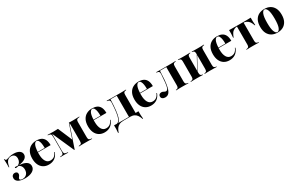

<svg xmlns="http://www.w3.org/2000/svg" viewBox="178 -1705 4788 3109"><g transform="rotate(-30 2572.0 -150.5)"><path d="M185.5 11.3Q106.5 11.3 63.3 -14.5Q20.2 -40.3 20.2 -85.5Q20.2 -114.5 37.1 -132.3Q54 -150 81.5 -150Q104.8 -150 117.7 -138.3Q130.6 -126.6 130.6 -107.3Q130.6 -88.7 121.8 -75.4Q112.9 -62.1 104.4 -50.8Q96 -39.5 96 -28.2Q96 -15.3 109.3 -8.1Q122.6 -0.8 146 -0.8Q194.4 -0.8 223.8 -31.9Q253.2 -62.9 253.2 -114.5Q253.2 -154.8 235.1 -181.5Q216.9 -208.1 183.9 -216.9Q171.8 -212.9 162.1 -210.9Q152.4 -208.9 145.2 -208.9Q136.3 -208.9 131.5 -211.7Q126.6 -214.5 126.6 -219.4Q126.6 -225 132.3 -227.4Q137.9 -229.8 147.6 -229.8Q154.8 -229.8 162.9 -228.6Q171 -227.4 183.9 -225.8Q212.9 -240.3 228.6 -266.9Q244.4 -293.5 244.4 -327.4Q244.4 -368.5 223 -390.7Q201.6 -412.9 163.7 -412.9Q118.5 -412.9 90.3 -377.4Q62.1 -341.9 53.2 -274.2H44.4Q45.2 -318.5 44.8 -347.6Q44.4 -376.6 43.1 -395.2Q41.9 -413.7 40.3 -428.2H49.2Q53.2 -414.5 58.9 -408.5Q64.5 -402.4 74.2 -402.4Q86.3 -402.4 104.8 -409.3Q123.4 -416.1 151.2 -422.6Q179 -429 217.7 -429Q285.5 -429 324.6 -403.6Q363.7 -378.2 363.7 -333.9Q363.7 -288.7 321 -260.5Q278.2 -232.3 194.4 -222.6V-221.8Q283.9 -221 331.9 -191.5Q379.8 -162.1 379.8 -109.7Q379.8 -53.2 327.4 -21Q275 11.3 185.5 11.3Z M632.3 11.3Q575 11.3 532.3 -14.9Q489.5 -41.1 466.5 -90.3Q443.5 -139.5 443.5 -208.1Q443.5 -281.5 469.4 -330.6Q495.2 -379.8 540.7 -404.4Q586.3 -429 644.4 -429Q696.8 -429 734.3 -410.9Q771.8 -392.7 791.5 -352.8Q811.3 -312.9 811.3 -249.2H534.7L533.1 -258.1H704.8Q705.6 -302.4 699.6 -339.1Q693.5 -375.8 680.2 -398Q666.9 -420.2 643.5 -420.2Q618.5 -420.2 599.2 -383.5Q579.8 -346.8 575 -256.5V-254.8Q574.2 -246 574.2 -236.3Q574.2 -226.6 574.2 -216.1Q574.2 -132.3 602.8 -83.1Q631.5 -33.9 686.3 -33.9Q728.2 -33.9 757.3 -55.2Q786.3 -76.6 804.8 -122.6L813.7 -118.5Q791.1 -54.8 744.8 -21.8Q698.4 11.3 632.3 11.3Z M923.4 -78.2Q923.4 -41.1 933.1 -27.8Q942.7 -14.5 975.8 -11.3L996 -8.9L996.8 0Q985.5 -0.8 964.9 -1.6Q944.4 -2.4 919.4 -2.4Q904.8 -2.4 891.9 -2Q879 -1.6 868.5 -1.2Q858.1 -0.8 850 0V-8.9L866.1 -10.5Q886.3 -12.9 896.4 -19Q906.5 -25 910.5 -38.7Q914.5 -52.4 914.5 -78.2V-338.7Q914.5 -364.5 910.9 -378.2Q907.3 -391.9 896.8 -398Q886.3 -404 866.1 -406.5L850.8 -408.1V-416.9Q863.7 -416.9 881.9 -416.5Q900 -416.1 923.4 -415.7Q946.8 -415.3 972.6 -414.5L965.3 -415.3Q987.9 -415.3 1008.1 -416.1Q1028.2 -416.9 1045.2 -417.7L1162.1 -143.5L1147.6 -120.2L1249.2 -416.9Q1262.1 -416.1 1280.6 -415.3Q1299.2 -414.5 1319.4 -414.5H1322.6Q1349.2 -415.3 1371.8 -415.7Q1394.4 -416.1 1412.9 -416.9Q1431.5 -417.7 1443.5 -417.7V-408.9L1429 -407.3Q1408.9 -404.8 1398.4 -398.8Q1387.9 -392.7 1384.3 -379Q1380.6 -365.3 1380.6 -339.5V-78.2Q1380.6 -52.4 1384.3 -38.7Q1387.9 -25 1398.4 -19.4Q1408.9 -13.7 1429 -10.5L1444.4 -8.9V0Q1432.3 -0.8 1413.7 -1.2Q1395.2 -1.6 1372.2 -2Q1349.2 -2.4 1322.6 -2.4H1318.5H1314.5Q1289.5 -2.4 1267.3 -2Q1245.2 -1.6 1227.4 -1.2Q1209.7 -0.8 1197.6 0V-8.9L1210.5 -10.5Q1239.5 -13.7 1247.6 -26.6Q1255.6 -39.5 1255.6 -78.2V-401.6H1252.4L1111.3 10.5H1103.2L926.6 -387.9H923.4Z M1675 11.3Q1617.7 11.3 1575 -14.9Q1532.3 -41.1 1509.3 -90.3Q1486.3 -139.5 1486.3 -208.1Q1486.3 -281.5 1512.1 -330.6Q1537.9 -379.8 1583.5 -404.4Q1629 -429 1687.1 -429Q1739.5 -429 1777 -410.9Q1814.5 -392.7 1834.3 -352.8Q1854 -312.9 1854 -249.2H1577.4L1575.8 -258.1H1747.6Q1748.4 -302.4 1742.3 -339.1Q1736.3 -375.8 1723 -398Q1709.7 -420.2 1686.3 -420.2Q1661.3 -420.2 1641.9 -383.5Q1622.6 -346.8 1617.7 -256.5V-254.8Q1616.9 -246 1616.9 -236.3Q1616.9 -226.6 1616.9 -216.1Q1616.9 -132.3 1645.6 -83.1Q1674.2 -33.9 1729 -33.9Q1771 -33.9 1800 -55.2Q1829 -76.6 1847.6 -122.6L1856.5 -118.5Q1833.9 -54.8 1787.5 -21.8Q1741.1 11.3 1675 11.3Z M2039.5 -2.4Q1984.7 -2.4 1951.6 13.3Q1918.5 29 1898.8 58.1Q1879 87.1 1865.3 128.2H1855.6Q1859.7 91.9 1860.9 56.5Q1862.1 21 1860.5 -12.9Q1882.3 -12.1 1905.2 -11.7Q1928.2 -11.3 1949.2 -11.3H2039.5H2166.1V-2.4ZM1889.5 1.6 1891.9 -8.9Q1918.5 -8.9 1938.7 -24.2Q1958.9 -39.5 1973 -77Q1987.1 -114.5 1996.4 -181Q2005.6 -247.6 2010.5 -350.8Q2011.3 -380.6 2001.6 -392.7Q1991.9 -404.8 1966.9 -407.3L1956.5 -408.9V-417.7Q1994.4 -416.1 2020.6 -415.7Q2046.8 -415.3 2073.4 -415.3H2079H2200.8Q2227.4 -415.3 2253.6 -415.7Q2279.8 -416.1 2316.9 -417.7V-408.9L2306.5 -407.3Q2281.5 -404.8 2272.2 -392.7Q2262.9 -380.6 2262.9 -350.8V-208.9H2137.9V-408.9L2141.1 -406.5H2018.5L2021.8 -408.1Q2017.7 -284.7 2008.5 -204.8Q1999.2 -125 1983.9 -79.8Q1968.5 -34.7 1945.2 -16.5Q1921.8 1.6 1889.5 1.6ZM2137.9 -2.4V-208.9H2262.9V-2.4ZM2137.9 -2.4 2138.7 -10.5 2240.3 -11.3H2151.6H2228.2Q2250 -11.3 2273 -11.7Q2296 -12.1 2316.9 -12.9Q2316.1 21 2317.3 56.5Q2318.5 91.9 2322.6 128.2H2312.9Q2299.2 87.1 2280.2 58.1Q2261.3 29 2230.6 13.3Q2200 -2.4 2151.6 -2.4Z M2543.5 11.3Q2486.3 11.3 2443.5 -14.9Q2400.8 -41.1 2377.8 -90.3Q2354.8 -139.5 2354.8 -208.1Q2354.8 -281.5 2380.6 -330.6Q2406.5 -379.8 2452 -404.4Q2497.6 -429 2555.6 -429Q2608.1 -429 2645.6 -410.9Q2683.1 -392.7 2702.8 -352.8Q2722.6 -312.9 2722.6 -249.2H2446L2444.4 -258.1H2616.1Q2616.9 -302.4 2610.9 -339.1Q2604.8 -375.8 2591.5 -398Q2578.2 -420.2 2554.8 -420.2Q2529.8 -420.2 2510.5 -383.5Q2491.1 -346.8 2486.3 -256.5V-254.8Q2485.5 -246 2485.5 -236.3Q2485.5 -226.6 2485.5 -216.1Q2485.5 -132.3 2514.1 -83.1Q2542.7 -33.9 2597.6 -33.9Q2639.5 -33.9 2668.5 -55.2Q2697.6 -76.6 2716.1 -122.6L2725 -118.5Q2702.4 -54.8 2656 -21.8Q2609.7 11.3 2543.5 11.3Z M3126.6 -2.4Q3101.6 -2.4 3076.2 -2Q3050.8 -1.6 3013.7 0V-8.9L3022.6 -9.7Q3046 -12.1 3055.2 -24.6Q3064.5 -37.1 3064.5 -66.9V-208.9H3189.5V-66.9Q3189.5 -37.1 3198.8 -25Q3208.1 -12.9 3232.3 -9.7L3243.5 -8.9V0Q3205.6 -1.6 3179.4 -2Q3153.2 -2.4 3126.6 -2.4ZM2807.3 11.3Q2775 11.3 2755.6 -3.6Q2736.3 -18.5 2736.3 -45.2Q2736.3 -66.9 2750.8 -80.2Q2765.3 -93.5 2788.7 -93.5Q2805.6 -93.5 2818.5 -87.5Q2831.5 -81.5 2842.7 -75.4Q2854 -69.4 2866.9 -69.4Q2879.8 -69.4 2890.3 -79Q2900.8 -88.7 2909.3 -117.3Q2917.7 -146 2924.2 -202Q2930.6 -258.1 2935.5 -350.8Q2937.1 -380.6 2927.4 -392.7Q2917.7 -404.8 2892.7 -407.3L2881.5 -408.9V-417.7Q2919.4 -416.1 2946 -415.7Q2972.6 -415.3 2998.4 -415.3H3004.8H3126.6Q3153.2 -415.3 3179.4 -415.7Q3205.6 -416.1 3243.5 -417.7V-408.9L3232.3 -407.3Q3208.1 -404.8 3198.8 -392.7Q3189.5 -380.6 3189.5 -350.8V-208.9H3064.5V-408.9L3066.9 -406.5H2943.5L2946.8 -408.1Q2943.5 -307.3 2937.1 -235.5Q2930.6 -163.7 2919.4 -115.3Q2908.1 -66.9 2892.3 -39.5Q2876.6 -12.1 2855.6 -0.4Q2834.7 11.3 2807.3 11.3Z M3657.3 -2.4Q3633.1 -2.4 3608.1 -2Q3583.1 -1.6 3546.8 0V-8.9L3554 -9.7Q3577.4 -12.1 3586.3 -24.6Q3595.2 -37.1 3595.2 -66.9V-208.9H3720.2V-66.9Q3720.2 -37.1 3729.4 -25Q3738.7 -12.9 3762.9 -9.7L3774.2 -8.9V0Q3736.3 -1.6 3710.1 -2Q3683.9 -2.4 3657.3 -2.4ZM3404.8 -2.4Q3379 -2.4 3352.4 -2Q3325.8 -1.6 3287.9 0V-8.9L3299.2 -9.7Q3324.2 -12.9 3333.5 -25Q3342.7 -37.1 3342.7 -66.9V-350.8Q3342.7 -380.6 3333.5 -392.7Q3324.2 -404.8 3299.2 -407.3L3287.9 -408.9V-417.7Q3325.8 -416.1 3352.4 -415.7Q3379 -415.3 3404.8 -415.3Q3429.8 -415.3 3454.8 -415.7Q3479.8 -416.1 3516.1 -417.7V-408.9L3508.1 -408.1Q3485.5 -405.6 3476.6 -393.1Q3467.7 -380.6 3467.7 -350.8V-66.9Q3467.7 -37.1 3476.6 -24.6Q3485.5 -12.1 3508.1 -9.7L3516.1 -8.9V0Q3479.8 -1.6 3454.8 -2Q3429.8 -2.4 3404.8 -2.4ZM3595.2 -208.9V-350.8Q3595.2 -380.6 3585.9 -393.1Q3576.6 -405.6 3554 -408.1L3546 -408.9V-417.7Q3582.3 -416.1 3607.7 -415.7Q3633.1 -415.3 3657.3 -415.3Q3683.9 -415.3 3710.1 -415.7Q3736.3 -416.1 3774.2 -417.7V-408.9L3762.9 -407.3Q3738.7 -404.8 3729.4 -392.7Q3720.2 -380.6 3720.2 -350.8V-208.9ZM3434.7 -29 3433.1 -39.5 3622.6 -388.7 3624.2 -377.4Z M4010.5 11.3Q3953.2 11.3 3910.5 -14.9Q3867.7 -41.1 3844.8 -90.3Q3821.8 -139.5 3821.8 -208.1Q3821.8 -281.5 3847.6 -330.6Q3873.4 -379.8 3919 -404.4Q3964.5 -429 4022.6 -429Q4075 -429 4112.5 -410.9Q4150 -392.7 4169.8 -352.8Q4189.5 -312.9 4189.5 -249.2H3912.9L3911.3 -258.1H4083.1Q4083.9 -302.4 4077.8 -339.1Q4071.8 -375.8 4058.5 -398Q4045.2 -420.2 4021.8 -420.2Q3996.8 -420.2 3977.4 -383.5Q3958.1 -346.8 3953.2 -256.5V-254.8Q3952.4 -246 3952.4 -236.3Q3952.4 -226.6 3952.4 -216.1Q3952.4 -132.3 3981 -83.1Q4009.7 -33.9 4064.5 -33.9Q4106.5 -33.9 4135.5 -55.2Q4164.5 -76.6 4183.1 -122.6L4191.9 -118.5Q4169.4 -54.8 4123 -21.8Q4076.6 11.3 4010.5 11.3Z M4446 -2.4Q4420.2 -2.4 4394 -2Q4367.7 -1.6 4329.8 0V-8.9L4340.3 -9.7Q4365.3 -12.9 4374.6 -25Q4383.9 -37.1 4383.9 -66.9V-208.9H4508.9V-66.9Q4508.9 -37.1 4518.1 -25Q4527.4 -12.9 4552.4 -9.7L4562.9 -8.9V0Q4525 -1.6 4498.8 -2Q4472.6 -2.4 4446 -2.4ZM4419.4 -406.5Q4366.1 -406.5 4333.5 -391.1Q4300.8 -375.8 4281.9 -346.4Q4262.9 -316.9 4248.4 -275.8H4239.5Q4243.5 -312.1 4244.8 -347.6Q4246 -383.1 4244.4 -416.9Q4266.1 -416.1 4288.7 -415.7Q4311.3 -415.3 4333.1 -415.3L4419.4 -414.5H4473.4H4559.7Q4581.5 -414.5 4604 -415.3Q4626.6 -416.1 4648.4 -416.9Q4646.8 -383.1 4648.4 -347.6Q4650 -312.1 4653.2 -275.8H4643.5Q4630.6 -316.9 4611.3 -346Q4591.9 -375 4559.3 -390.7Q4526.6 -406.5 4473.4 -406.5ZM4383.9 -208.9V-409.7H4508.9V-208.9Z M4907.3 11.3Q4847.6 11.3 4802.8 -12.9Q4758.1 -37.1 4732.3 -85.5Q4706.5 -133.9 4706.5 -208.1Q4706.5 -283.1 4731.9 -331.9Q4757.3 -380.6 4802.8 -404.8Q4848.4 -429 4907.3 -429Q4967.7 -429 5012.1 -404.8Q5056.5 -380.6 5082.3 -331.9Q5108.1 -283.1 5108.1 -208.1Q5108.1 -133.9 5082.3 -85.5Q5056.5 -37.1 5011.7 -12.9Q4966.9 11.3 4907.3 11.3ZM4907.3 2.4Q4937.1 2.4 4957.3 -46.8Q4977.4 -96 4977.4 -208.1Q4977.4 -321 4957.3 -370.6Q4937.1 -420.2 4907.3 -420.2Q4877.4 -420.2 4857.3 -370.6Q4837.1 -321 4837.1 -208.1Q4837.1 -96 4857.3 -46.8Q4877.4 2.4 4907.3 2.4Z"/></g></svg>

Font: Playfair 144pt SemiCondensed ExtraBold
Style: Regular
Weight: 800
Width: 4
Designer: Claus Eggers Sørensen
Foundry: Claus Eggers Sørensen
Version: Version 2.203